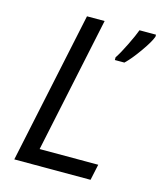

<svg xmlns="http://www.w3.org/2000/svg" viewBox="-108 -793 734 873"><g transform="rotate(15 259.0 -357.0)"><path d="M42 0 192.9 -713.9H275.9L141.1 -75.2H417L400.9 0ZM517.6 -714.4V-704.6Q507.8 -677.7 473.1 -628.9Q438.5 -580.1 411.6 -554.7H366.7V-567.4Q384.8 -594.7 407.7 -641.6Q430.7 -688.5 439.9 -714.4Z"/></g></svg>

Font: OpenSans-Italic
Style: Italic
Weight: 400
Italic angle: -12°
Foundry: Ascender Corporation
Version: Version 1.10